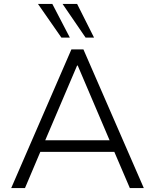

<svg xmlns="http://www.w3.org/2000/svg" viewBox="-20 -956 788 976"><path d="M37 0 343 -705H404L711 0H640L553 -203L590 -184H157L193 -203L107 0ZM372 -623 204 -229 180 -243H567L543 -229L375 -623ZM415 -765 298 -936H372L458 -765ZM292 -765 173 -936H246L335 -765Z"/></svg>

Font: Nunito Sans 9pt Light
Style: Regular
Weight: 300
Version: Version 3.101;gftools[0.9.27]